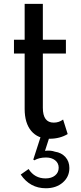

<svg xmlns="http://www.w3.org/2000/svg" viewBox="-20 -724 430 1024"><path d="M244.5 16Q299 16 341 -9L316.5 -86.5Q294.5 -70 266.5 -70Q208.5 -70 208.5 -149V-438.5H331.5V-512H208.5V-703.5H111.5V-512H54.5V-438.5H111.5V-143Q111.5 -67.5 146.5 -25.8Q181.5 16 244.5 16ZM224.5 280Q279.5 280 314.8 249.5Q350 219 350 172Q350 137 328.8 113.5Q307.5 90 273 85Q262 81 249.2 79.8Q236.5 78.5 220 80.5L246 0H198.5L157.5 127L163 131Q188.5 116 225.5 116Q255.5 116 274.2 131Q293 146 293 170.5Q293 196 273.8 211.8Q254.5 227.5 223 227.5Q164.5 227.5 132.5 177.5L90.5 207Q140 280 224.5 280Z"/></svg>

Font: Spartan Medium
Style: Regular
Weight: 500
Designer: Matt Bailey, Mirko Velimirovic
Foundry: Matt Bailey
Version: Version 1.003; ttfautohint (v1.8.3)